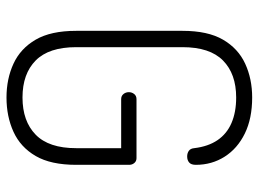

<svg xmlns="http://www.w3.org/2000/svg" viewBox="-120 -650 777 576"><g transform="rotate(90 268.0 -362.5)"><path d="M273 6Q217 6 171.5 -15Q126 -36 99.5 -81.5Q73 -127 73 -203V-522Q73 -598 99.5 -643.5Q126 -689 171.5 -710Q217 -731 273 -731Q336 -731 381 -709Q426 -687 450.5 -648.5Q475 -610 475 -562Q475 -548 468 -542Q461 -536 450 -536Q440 -536 433 -541Q426 -546 425 -557Q420 -599 401 -627Q382 -655 349.5 -669Q317 -683 273 -683Q202 -683 162 -643.5Q122 -604 122 -522V-203Q122 -121 162 -81.5Q202 -42 273 -42Q344 -42 384.5 -81.5Q425 -121 425 -203V-338H278Q268 -338 262.5 -345Q257 -352 257 -361Q257 -370 262.5 -377Q268 -384 278 -384H455Q464 -384 469.5 -377.5Q475 -371 475 -362V-203Q475 -127 448.5 -81.5Q422 -36 376 -15Q330 6 273 6Z"/></g></svg>

Font: Dosis Light
Style: Regular
Weight: 300
Designer: EdgarTolentino, PabloImpallari, IginoMarini
Foundry: EdgarTolentino, PabloImpallari, IginoMarini
Version: Version 3.001; ttfautohint (v1.8.2)